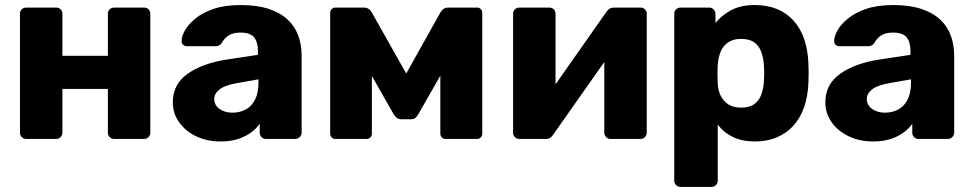

<svg xmlns="http://www.w3.org/2000/svg" viewBox="-20 -550 3851 760"><path d="M84 0Q73 0 66 -7.5Q59 -15 59 -25V-495Q59 -506 66 -513Q73 -520 84 -520H202Q213 -520 220 -513Q227 -506 227 -495V-329H407V-495Q407 -506 414 -513Q421 -520 432 -520H550Q561 -520 568 -513Q575 -506 575 -495V-25Q575 -15 568 -7.5Q561 0 550 0H432Q421 0 414 -7.5Q407 -15 407 -25V-198H227V-25Q227 -15 220 -7.5Q213 0 202 0Z M853 10Q799 10 756.5 -10.5Q714 -31 689 -66Q664 -101 664 -145Q664 -216 722 -257.5Q780 -299 876 -314L1001 -333V-347Q1001 -383 986 -402Q971 -421 931 -421Q903 -421 885.5 -410Q868 -399 858 -380Q849 -367 833 -367H721Q710 -367 704 -373.5Q698 -380 699 -389Q699 -407 712.5 -430.5Q726 -454 754 -477Q782 -500 826 -515Q870 -530 933 -530Q997 -530 1043 -515Q1089 -500 1118 -473Q1147 -446 1160.5 -409.5Q1174 -373 1174 -329V-25Q1174 -15 1166.5 -7.5Q1159 0 1149 0H1033Q1022 0 1015 -7.5Q1008 -15 1008 -25V-60Q995 -41 973 -25Q951 -9 921.5 0.5Q892 10 853 10ZM900 -104Q929 -104 952.5 -116.5Q976 -129 989.5 -155.5Q1003 -182 1003 -222V-236L918 -221Q871 -213 849.5 -196.5Q828 -180 828 -158Q828 -141 838 -129Q848 -117 864.5 -110.5Q881 -104 900 -104Z M1307 0Q1299 0 1293 -6Q1287 -12 1287 -21V-500Q1287 -508 1293 -514Q1299 -520 1307 -520H1422Q1440 -520 1451 -502L1588 -259L1724 -502Q1735 -520 1753 -520H1869Q1877 -520 1883 -514Q1889 -508 1889 -500V-21Q1889 -12 1883 -6Q1877 0 1868 0H1744Q1735 0 1729 -6Q1723 -12 1723 -21V-347L1772 -336L1637 -100Q1632 -91 1625.5 -84.5Q1619 -78 1608 -78H1568Q1557 -78 1550 -84Q1543 -90 1537 -100L1406 -330L1452 -340V-21Q1452 -12 1446 -6Q1440 0 1431 0Z M2035 0Q2025 0 2018 -7.5Q2011 -15 2011 -24V-495Q2011 -506 2018 -513Q2025 -520 2036 -520H2154Q2165 -520 2172 -513Q2179 -506 2179 -495V-130L2134 -152L2381 -504Q2386 -511 2393 -515.5Q2400 -520 2409 -520H2516Q2526 -520 2533 -513Q2540 -506 2540 -496V-25Q2540 -15 2533 -7.5Q2526 0 2515 0H2397Q2386 0 2379 -7.5Q2372 -15 2372 -25V-379L2418 -370L2169 -16Q2165 -9 2158 -4.5Q2151 0 2141 0Z M2674 190Q2663 190 2656 182.5Q2649 175 2649 165V-495Q2649 -506 2656 -513Q2663 -520 2674 -520H2787Q2797 -520 2804.5 -513Q2812 -506 2812 -495V-459Q2836 -489 2874 -509.5Q2912 -530 2967 -530Q3017 -530 3055 -514.5Q3093 -499 3120.5 -469Q3148 -439 3163 -396Q3178 -353 3180 -297Q3181 -277 3181 -260Q3181 -243 3180 -223Q3178 -169 3163 -126Q3148 -83 3121 -53Q3094 -23 3055.5 -6.5Q3017 10 2967 10Q2918 10 2881.5 -7.5Q2845 -25 2821 -57V165Q2821 175 2814 182.5Q2807 190 2796 190ZM2913 -124Q2947 -124 2966 -138Q2985 -152 2993.5 -176Q3002 -200 3004 -229Q3006 -260 3004 -291Q3002 -320 2993.5 -344Q2985 -368 2966 -382Q2947 -396 2913 -396Q2881 -396 2861 -381.5Q2841 -367 2832 -344Q2823 -321 2821 -294Q2820 -275 2820 -257Q2820 -239 2821 -219Q2822 -194 2832 -172.5Q2842 -151 2862 -137.5Q2882 -124 2913 -124Z M3436 10Q3382 10 3339.5 -10.5Q3297 -31 3272 -66Q3247 -101 3247 -145Q3247 -216 3305 -257.5Q3363 -299 3459 -314L3584 -333V-347Q3584 -383 3569 -402Q3554 -421 3514 -421Q3486 -421 3468.5 -410Q3451 -399 3441 -380Q3432 -367 3416 -367H3304Q3293 -367 3287 -373.5Q3281 -380 3282 -389Q3282 -407 3295.5 -430.5Q3309 -454 3337 -477Q3365 -500 3409 -515Q3453 -530 3516 -530Q3580 -530 3626 -515Q3672 -500 3701 -473Q3730 -446 3743.5 -409.5Q3757 -373 3757 -329V-25Q3757 -15 3749.5 -7.5Q3742 0 3732 0H3616Q3605 0 3598 -7.5Q3591 -15 3591 -25V-60Q3578 -41 3556 -25Q3534 -9 3504.5 0.5Q3475 10 3436 10ZM3483 -104Q3512 -104 3535.5 -116.5Q3559 -129 3572.5 -155.5Q3586 -182 3586 -222V-236L3501 -221Q3454 -213 3432.5 -196.5Q3411 -180 3411 -158Q3411 -141 3421 -129Q3431 -117 3447.5 -110.5Q3464 -104 3483 -104Z"/></svg>

Font: DVN-Rubik
Style: Bold
Weight: 700
Designer: Hubert and Fischer
Foundry: Hubert & Fischer
Version: Version 2.102